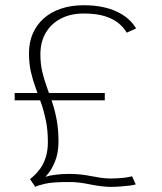

<svg xmlns="http://www.w3.org/2000/svg" viewBox="-20 -702 618 732"><path d="M114.5 10.5 94.5 -19Q99 -22.5 110 -32.5Q121 -42.5 133.5 -59.5Q146 -76.5 154.2 -101.5Q162.5 -126.5 162.5 -160Q162.5 -205.5 155.2 -241Q148 -276.5 137.5 -307Q127 -337.5 116 -366.8Q105 -396 97.8 -428Q90.5 -460 90.5 -499.5Q90.5 -540.5 105 -574Q119.5 -607.5 146.8 -631.8Q174 -656 212.5 -669Q251 -682 298.5 -682Q338.5 -682 370.2 -675.5Q402 -669 426.5 -657.2Q451 -645.5 469 -629.5Q487 -613.5 499 -593.5L463 -577.5Q451.5 -598 430.8 -614.5Q410 -631 378 -640.8Q346 -650.5 299 -650.5Q250 -650.5 212.8 -631.5Q175.5 -612.5 154.8 -577.5Q134 -542.5 134 -495Q134 -459 141 -429Q148 -399 158.5 -370.5Q169 -342 179.2 -311.5Q189.5 -281 196.2 -244.5Q203 -208 203 -161Q203 -116.5 188 -82Q173 -47.5 153 -28Q168 -33 193 -36Q218 -39 242.5 -39Q269 -39 289.8 -36.5Q310.5 -34 328 -30.5Q345.5 -27 362.2 -24.5Q379 -22 397.5 -21.5Q429.5 -21.5 452.2 -24.2Q475 -27 483.5 -30L497.5 1Q490 3.5 474.8 5.5Q459.5 7.5 439.2 9Q419 10.5 396.5 10.5Q376 9.5 358 7Q340 4.5 322 0.8Q304 -3 283 -5.8Q262 -8.5 235 -8Q179.5 -8 150.8 -1.2Q122 5.5 114.5 10.5ZM36 -319.5V-347.5H379.5V-319.5Z"/></svg>

Font: Anybody SemiExpanded ExtraLight
Style: Regular
Weight: 250
Width: 6
Version: Version 1.113;gftools[0.9.25]